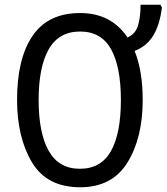

<svg xmlns="http://www.w3.org/2000/svg" viewBox="-20 -780 703 810"><path d="M548 -565Q601 -586 628 -632.5Q655 -679 663 -749L657 -760H573Q573 -709 562.5 -673Q552 -637 518 -622Q449 -725 318 -725Q183 -725 117.5 -629Q52 -533 52 -359Q52 -200 115 -95Q178 10 318 10Q453 10 517.5 -94Q582 -198 582 -358Q582 -480 548 -565ZM318 -647Q407 -647 448.5 -572.5Q490 -498 490 -358Q490 -217 448 -142.5Q406 -68 317 -68Q228 -68 185.5 -143.5Q143 -219 143 -358Q143 -497 185.5 -572Q228 -647 318 -647Z"/></svg>

Font: Noto Sans Display SemiCondensed
Style: Regular
Weight: 400
Width: 4
Designer: Monotype Design team
Foundry: Monotype Imaging Inc.
Version: 1.000